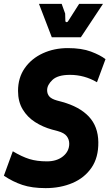

<svg xmlns="http://www.w3.org/2000/svg" viewBox="-22 -960 564 990"><path d="M213 10Q143 10 93.5 -6.5Q44 -23 -2 -54L44 -180Q91 -152 129.5 -140Q168 -128 220 -128Q271 -128 303 -154Q335 -180 335 -219Q335 -241 322 -258Q309 -275 276 -284L246 -292Q199 -305 159 -330.5Q119 -356 95 -396Q71 -436 71 -491Q71 -559 105.5 -608.5Q140 -658 198.5 -685Q257 -712 328 -712Q399 -712 447 -694Q495 -676 522 -655L478 -536Q413 -574 339 -574Q276 -574 248.5 -548Q221 -522 221 -495Q221 -476 232 -463Q243 -450 271 -442L297 -435Q388 -410 436 -359Q484 -308 485 -227Q486 -148 450 -95.5Q414 -43 352 -16.5Q290 10 213 10ZM245 -768 179 -940H296L314 -890L315 -853Q315 -847 320.5 -846Q326 -845 330 -852L386 -940H509L395 -768Z"/></svg>

Font: Finlandica
Style: Bold Italic
Weight: 700
Italic angle: -8°
Designer: Niklas Ekholm, Juho Hiilivirta, Jaakko Suomalainen
Foundry: Helsinki Type Studio
Version: Version 1.064; ttfautohint (v1.8.4.7-5d5b)